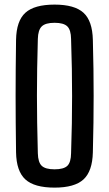

<svg xmlns="http://www.w3.org/2000/svg" viewBox="-20 -828 487 855"><path d="M223 7.5Q133 7.5 93 -29Q53 -65.5 51.5 -149.5Q50.5 -220.5 50 -282Q49.5 -343.5 49.5 -401.8Q49.5 -460 50 -520.8Q50.5 -581.5 51.5 -650.5Q53 -735 93 -771.2Q133 -807.5 223 -807.5Q312 -807.5 351.8 -771.2Q391.5 -735 393.5 -650.5Q395.5 -581.5 396.2 -520.8Q397 -460 397 -401.5Q397 -343 396.2 -281.8Q395.5 -220.5 393.5 -149.5Q391.5 -65.5 351.8 -29Q312 7.5 223 7.5ZM223 -74Q263.5 -74 279.8 -89.5Q296 -105 296.5 -145.5Q299 -217 300 -279Q301 -341 301 -399.8Q301 -458.5 300 -520.8Q299 -583 296.5 -654.5Q296 -694.5 279.8 -710.5Q263.5 -726.5 223 -726.5Q182.5 -726.5 166 -710.5Q149.5 -694.5 148.5 -654.5Q146.5 -584.5 145.5 -523Q144.5 -461.5 144.5 -402.5Q144.5 -343.5 145.5 -281Q146.5 -218.5 148.5 -145.5Q149.5 -105 166 -89.5Q182.5 -74 223 -74Z"/></svg>

Font: Big Shoulders Text Thin SemiBold
Style: Regular
Weight: 600
Version: Version 2.002